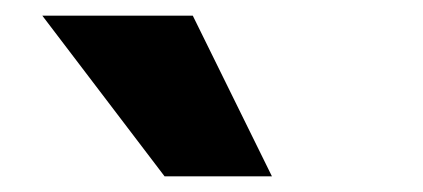

<svg xmlns="http://www.w3.org/2000/svg" viewBox="-20 -797 540 245"><path d="M190 -572 34 -777H226L327 -572Z"/></svg>

Font: Nunito Sans 6pt Black
Style: Regular
Weight: 900
Version: Version 3.101;gftools[0.9.27]